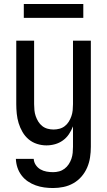

<svg xmlns="http://www.w3.org/2000/svg" viewBox="-20 -725 540 968"><path d="M248 223Q225 223 203 220Q181 217 160 209.5Q139 202 120.5 189.5Q102 177 88.5 159Q75 141 68 120Q61 99 60 76H150Q151 93 160.5 107Q170 121 184 129Q198 137 214.5 140Q231 143 248 143Q263 143 278 139Q293 135 305.5 125.5Q318 116 326.5 103Q335 90 340 75.5Q345 61 346.5 45.5Q348 30 348 15V-88Q340 -67 327.5 -48.5Q315 -30 297 -17Q279 -4 257.5 2Q236 8 214 8Q190 8 166.5 0.5Q143 -7 124.5 -22.5Q106 -38 93.5 -59.5Q81 -81 74 -104Q67 -127 64.5 -151.5Q62 -176 62 -200V-520H152V-200Q152 -185 153.5 -169.5Q155 -154 160 -139.5Q165 -125 173 -112Q181 -99 193 -89.5Q205 -80 220 -76Q235 -72 250 -72Q265 -72 280 -76Q295 -80 307 -89.5Q319 -99 327 -112Q335 -125 340 -139.5Q345 -154 346.5 -169.5Q348 -185 348 -200V-520H438V15Q438 42 434 68.5Q430 95 419.5 119.5Q409 144 391.5 164.5Q374 185 350.5 198.5Q327 212 300.5 217.5Q274 223 248 223ZM100 -635V-705H400V-635Z"/></svg>

Font: Iosevka Bendy Medium
Style: Regular
Weight: 500
Monospace: yes
Designer: Belleve Invis
Foundry: Belleve Invis
Version: Version 30.1.2